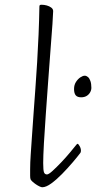

<svg xmlns="http://www.w3.org/2000/svg" viewBox="-20 -776 405 809"><path d="M158 13Q154 13 146.5 9.5Q139 6 131 0.5Q123 -5 117 -10.5Q111 -16 109 -20Q107 -25 107 -35.5Q107 -46 107 -63Q107 -90 109.5 -126.5Q112 -163 115 -206.5Q118 -250 121.5 -299Q125 -348 129 -402Q133 -456 136.5 -513.5Q140 -571 142.5 -630Q145 -689 146 -748Q146 -752 147.5 -754Q149 -756 155 -756Q166 -756 177 -753Q188 -750 196 -744Q204 -738 204 -729Q204 -718 201 -674.5Q198 -631 193 -568Q188 -505 183 -434Q178 -363 173 -294.5Q168 -226 165 -171.5Q162 -117 162 -89Q162 -58 165.5 -49.5Q169 -41 178 -41Q185 -41 201.5 -56Q218 -71 238 -92Q258 -113 275 -133.5Q292 -154 300 -164Q302 -166 303.5 -168Q305 -170 307 -170Q310 -170 315.5 -160.5Q321 -151 321 -141Q321 -134 318 -131Q306 -115 285.5 -91Q265 -67 241.5 -43Q218 -19 196 -3Q174 13 158 13ZM322 -366Q306 -366 299 -374.5Q292 -383 292 -401Q292 -418 300 -430.5Q308 -443 318.5 -450Q329 -457 337 -457Q344 -457 350.5 -451.5Q357 -446 361 -434.5Q365 -423 365 -406Q365 -396 359.5 -386.5Q354 -377 344.5 -371.5Q335 -366 322 -366Z"/></svg>

Font: Briem Hand Thin
Style: Regular
Weight: 100
Designer: Gunnlaugur SE Briem, Eben Sorkin
Foundry: Sorkin Type Co.
Version: Version 1.003